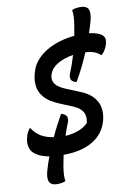

<svg xmlns="http://www.w3.org/2000/svg" viewBox="-113 -961 847 1225"><g transform="rotate(-10 310.5 -348.5)"><path d="M257 -242Q271 -240 283 -230Q293 -223 295 -210Q297 -197 292 -184Q275 -143 261 -99Q305 -101 344 -115.5Q383 -130 409 -156L410 -162Q418 -199 403 -227Q388 -255 343 -274L261 -308Q192 -336 162.5 -372Q133 -408 129.5 -446.5Q126 -485 135 -519L138 -529Q151 -582 192 -622Q233 -662 293.5 -686.5Q354 -711 427 -718Q432 -746 437 -775Q444 -816 444.5 -839.5Q445 -863 442 -882Q462 -892 496 -892Q537 -892 548 -867.5Q559 -843 545 -791Q535 -756 522 -718Q555 -714 576 -706Q597 -698 607 -688Q620 -675 620.5 -660.5Q621 -646 616 -629Q612 -615 602.5 -598Q593 -581 579 -568H573Q557 -583 535.5 -591.5Q514 -600 478 -602Q458 -554 435.5 -509Q413 -464 391 -426Q376 -426 364 -437Q355 -444 353.5 -457Q352 -470 357 -483Q380 -538 398 -599Q340 -590 297.5 -565.5Q255 -541 243 -504L240 -497Q231 -465 248 -440Q265 -415 319 -393L400 -360Q456 -338 484 -306Q512 -274 518.5 -238Q525 -202 517 -167L514 -154Q493 -72 419 -27Q345 18 228 18Q220 55 214 90Q209 122 208 143.5Q207 165 210 185Q190 195 155 195Q79 195 109 96Q120 56 137 12Q66 0 32 -37Q21 -49 15 -74.5Q9 -100 18 -133Q22 -150 29 -163Q36 -176 43 -186H49Q69 -153 102.5 -132Q136 -111 186 -104Q202 -139 220 -173.5Q238 -208 257 -242Z"/></g></svg>

Font: Recursive Sn Csl St SmB
Style: Italic
Weight: 600
Italic angle: -15°
Version: Version 1.079;hotconv 1.0.112;makeotfexe 2.5.65598; ttfautoh